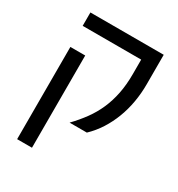

<svg xmlns="http://www.w3.org/2000/svg" viewBox="-171 -631 872 941"><g transform="rotate(30 265.0 -160.5)"><path d="M149.9 -323.2V198.7H65.9V-323.2ZM481.4 -518.6V-351.6Q481.4 -300.3 472.9 -251.2Q464.4 -202.1 447.3 -157Q430.2 -111.8 404.8 -72Q379.4 -32.2 345.7 0H248Q283.7 -37.1 311.5 -75.4Q339.4 -113.8 358.4 -157Q377.4 -200.2 387.5 -250.5Q397.5 -300.8 397.5 -361.3V-442.9H66.4V-518.6Z"/></g></svg>

Font: Arian AMU
Style: Regular
Weight: 400
Designer: Ruben Hakobyan (Tarumian)
Foundry: Ruben Hakobyan (Tarumian)
Version: Version 4.003